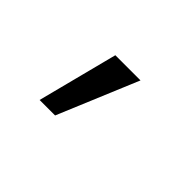

<svg xmlns="http://www.w3.org/2000/svg" viewBox="-50 -916 701 701"><g transform="rotate(45 300.0 -565.5)"><path d="M165 -410 245 -721H375L245 -410Z"/></g></svg>

Font: NKDuy Mono
Style: Regular
Weight: 400
Monospace: yes
Designer: NKDuy
Foundry: NKDuy
Version: Version 2.251; ttfautohint (v1.8.4.7-5d5b)